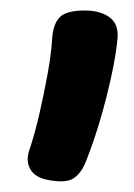

<svg xmlns="http://www.w3.org/2000/svg" viewBox="-20 -878 254 364"><path d="M68.8 -537.3Q46 -542.1 37.4 -557.3Q28.9 -572.4 35.2 -592.1Q45.7 -623.1 54.7 -662.3Q63.7 -701.4 70.6 -739.7Q77.4 -777.9 78.9 -805.3Q80.9 -832.8 93.3 -845.4Q105.7 -858.1 140.7 -858.1Q170.1 -858.1 187.8 -845.2Q205.4 -832.3 202.7 -804.3Q199.7 -772.3 190.8 -732.1Q182 -691.9 169.8 -650.3Q157.6 -608.7 142.6 -571.3Q134.4 -550 119.5 -540Q104.6 -530 68.8 -537.3Z"/></svg>

Font: Playpen Sans
Style: Regular
Weight: 400
Designer: Laura Meseguer, Veronika Burian, José Scaglione, Kostas Bartsokas, Vera Evstafieva, Tom Grace, Yorlmar Campos
Foundry: TypeTogether
Version: Version 2.000